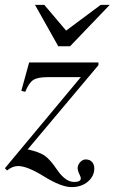

<svg xmlns="http://www.w3.org/2000/svg" viewBox="-22 -683 468 784"><path d="M426 -663 264 -494H216L121 -663H159L248 -558L389 -663ZM380 -417 91 -73Q137 -63 159.5 -48Q182 -33 211 10Q245 60 281 60Q308 60 308 45Q308 40 303 30Q295 14 295 2Q296 -11 306 -21.5Q316 -32 328 -32Q344 -32 353.5 -22Q363 -12 363 5Q363 36 337 58.5Q311 81 270 81Q228 81 157 37Q89 -5 52 -5Q29 -5 7 13L-2 4L308 -368H172Q132 -368 114 -356.5Q96 -345 81 -308L65 -312L97 -428H380Z"/></svg>

Font: STIX MathJax Latin
Style: Italic
Weight: 400
Italic angle: -16.33°
Designer: MicroPress Inc., with final additions and corrections provided by Coen Hoffman, Elsevier (retired)
Version: Version 1.1.1